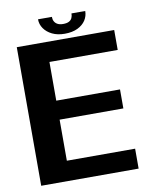

<svg xmlns="http://www.w3.org/2000/svg" viewBox="-87 -855 737 921"><g transform="rotate(-10 281.0 -394.5)"><path d="M38.5 0H513V-97H180.5V-297H491V-389.5H180.5V-578H513V-675H38.5ZM277 -698.5Q314 -698.5 339.8 -711Q365.5 -723.5 378.8 -744Q392 -764.5 392 -789H325Q325 -776.5 320.5 -766.8Q316 -757 305.5 -751.5Q295 -746 277 -746Q261 -746 250.5 -751.5Q240 -757 234.8 -766.5Q229.5 -776 229.5 -789H162Q162 -764.5 176.2 -744Q190.5 -723.5 216 -711Q241.5 -698.5 277 -698.5Z"/></g></svg>

Font: Anybody Thin SemiBold
Style: Regular
Weight: 600
Version: Version 1.113;gftools[0.9.25]